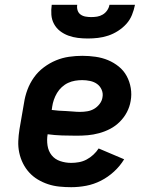

<svg xmlns="http://www.w3.org/2000/svg" viewBox="-20 -770 640 798"><path d="M276 8Q251 8 226.5 5.5Q202 3 179.5 -4.5Q157 -12 137 -24Q117 -36 101.5 -53Q86 -70 75.5 -91Q65 -112 60 -135.5Q55 -159 56 -183.5Q57 -208 61 -233L80 -343Q84 -370 94 -397Q104 -424 121 -448Q138 -472 162 -490Q186 -508 212.5 -519Q239 -530 267 -534Q295 -538 322 -538Q350 -538 377.5 -534Q405 -530 429 -520Q453 -510 473.5 -493.5Q494 -477 506.5 -454Q519 -431 523.5 -404Q528 -377 523 -350Q519 -326 507.5 -304Q496 -282 478 -264Q460 -246 438 -234.5Q416 -223 392 -216.5Q368 -210 345 -208Q322 -206 298 -206Q268 -206 238 -207Q208 -208 178 -212Q174 -189 177.5 -165.5Q181 -142 194.5 -125Q208 -108 230 -100.5Q252 -93 276 -93Q292 -93 308.5 -96Q325 -99 340 -107Q355 -115 368 -127Q381 -139 390 -153L496 -108Q479 -80 454 -57Q429 -34 399.5 -19Q370 -4 338.5 2Q307 8 276 8ZM313 -305Q328 -305 343 -307.5Q358 -310 371 -317.5Q384 -325 394 -338Q404 -351 406 -366Q409 -382 402.5 -397Q396 -412 383.5 -421Q371 -430 354.5 -433.5Q338 -437 322 -437Q307 -437 292 -434.5Q277 -432 263 -425.5Q249 -419 237 -408Q225 -397 217 -383.5Q209 -370 204 -355.5Q199 -341 197 -327L195 -313Q209 -311 224 -310Q239 -309 254 -308.5Q269 -308 283.5 -306.5Q298 -305 313 -305ZM345 -610Q324 -610 303.5 -612.5Q283 -615 264 -622Q245 -629 229.5 -641Q214 -653 204.5 -670.5Q195 -688 193.5 -708.5Q192 -729 195 -750H301Q299 -738 302.5 -727Q306 -716 315 -709.5Q324 -703 336 -701Q348 -699 359 -699Q372 -699 384 -701Q396 -703 407 -709.5Q418 -716 425.5 -727Q433 -738 435 -750H541Q537 -729 528.5 -708Q520 -687 505 -670.5Q490 -654 470.5 -641.5Q451 -629 430 -622Q409 -615 387.5 -612.5Q366 -610 345 -610Z"/></svg>

Font: Iosevka Slab Extended
Style: Bold Italic
Weight: 700
Width: 7
Italic angle: -9°
Monospace: yes
Designer: Belleve Invis
Foundry: Belleve Invis
Version: Version 11.1.0; ttfautohint (v1.8.3)